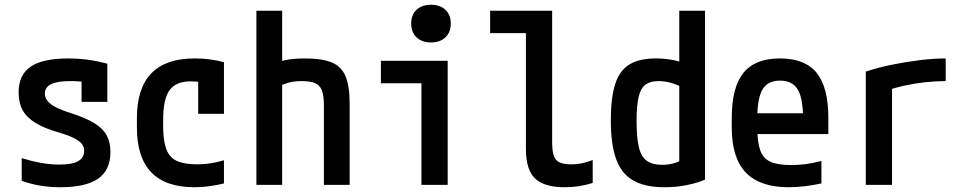

<svg xmlns="http://www.w3.org/2000/svg" viewBox="-20 -775 4040 805"><path d="M233 10Q189 10 149.5 3.5Q110 -3 71 -17V-112Q113 -99 152 -92Q191 -85 229 -85Q283 -85 308 -99.5Q333 -114 333 -144Q333 -160 322.5 -172.5Q312 -185 289 -196.5Q266 -208 229 -219Q168 -236 130 -259Q92 -282 75 -313Q58 -344 58 -387Q58 -461 108.5 -495.5Q159 -530 267 -530Q305 -530 342 -525.5Q379 -521 430 -508V-348H322V-488L370 -426Q336 -432 315 -433.5Q294 -435 275 -435Q220 -435 194 -422Q168 -409 168 -382Q168 -366 179 -352Q190 -338 214 -325.5Q238 -313 279 -300Q339 -281 375 -259Q411 -237 427 -208Q443 -179 443 -138Q443 -62 391.5 -26Q340 10 233 10Z M795 10Q554 10 554 -240V-280Q554 -530 796 -530Q863 -530 919 -514V-298H811V-499L866 -418Q846 -426 824 -430Q802 -434 780 -434Q718 -434 691 -397Q664 -360 664 -273V-248Q664 -186 677 -150.5Q690 -115 721 -100.5Q752 -86 807 -86Q836 -86 861.5 -90Q887 -94 919 -103V-6Q891 1 859.5 5.5Q828 10 795 10Z M1338 -334Q1338 -374 1329.5 -396Q1321 -418 1301 -426.5Q1281 -435 1244 -435Q1225 -435 1209 -432.5Q1193 -430 1175.5 -424Q1158 -418 1133 -405L1109 -498Q1143 -516 1177 -523Q1211 -530 1259 -530Q1331 -530 1371.5 -513Q1412 -496 1429 -454.5Q1446 -413 1446 -340V0H1338ZM1055 0V-730H1163V0Z M1747 0V-426H1577V-520H1857V0ZM1787 -597Q1749 -597 1726.5 -618.5Q1704 -640 1704 -676Q1704 -713 1726.5 -734Q1749 -755 1787 -755Q1825 -755 1847.5 -734Q1870 -713 1870 -676Q1870 -640 1847.5 -618.5Q1825 -597 1787 -597Z M2348 10Q2261 10 2223 -27Q2185 -64 2185 -150V-636H2035V-730H2295V-176Q2295 -124 2311.5 -105Q2328 -86 2374 -86Q2400 -86 2422.5 -91Q2445 -96 2465 -104V-8Q2437 1 2408 5.5Q2379 10 2348 10Z M2766 10Q2685 10 2635.5 -18Q2586 -46 2563.5 -107.5Q2541 -169 2541 -270Q2541 -366 2559.5 -423Q2578 -480 2619.5 -505Q2661 -530 2730 -530Q2772 -530 2810.5 -521.5Q2849 -513 2883 -495L2851 -404Q2818 -421 2792 -428Q2766 -435 2740 -435Q2706 -435 2686 -420Q2666 -405 2657.5 -368.5Q2649 -332 2649 -268Q2649 -198 2658.5 -158Q2668 -118 2691.5 -101Q2715 -84 2755 -84Q2784 -84 2808.5 -91.5Q2833 -99 2852 -112L2828 -59V-730H2936V-22Q2904 -8 2860 1Q2816 10 2766 10Z M3287 10Q3166 10 3107 -51.5Q3048 -113 3048 -240V-280Q3048 -409 3097 -469.5Q3146 -530 3250 -530Q3355 -530 3404 -469.5Q3453 -409 3453 -280V-213H3101V-300H3368L3347 -271V-276Q3347 -363 3324.5 -400Q3302 -437 3251 -437Q3199 -437 3177 -400Q3155 -363 3155 -276V-245Q3155 -181 3167 -146Q3179 -111 3210 -97Q3241 -83 3296 -83Q3325 -83 3355 -86.5Q3385 -90 3424 -100V-6Q3392 1 3356.5 5.5Q3321 10 3287 10Z M3610 -475Q3662 -492 3721 -504Q3780 -516 3838 -523Q3896 -530 3945 -530V-435Q3903 -435 3857.5 -430Q3812 -425 3769.5 -415.5Q3727 -406 3693 -393L3720 -444V0H3610Z"/></svg>

Font: M PLUS Code Latin Medium
Style: Regular
Weight: 500
Designer: Coji Morishita
Foundry: UNDERFOREST DESIGN
Version: Version 1.002; ttfautohint (v1.8.3)